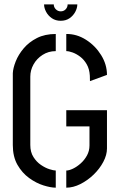

<svg xmlns="http://www.w3.org/2000/svg" viewBox="-20 -862 552 887"><path d="M260.4 -766Q236.8 -766 219.6 -777.8Q202.4 -789.6 193 -807.4Q183.6 -825.2 183.6 -841.6H228.4Q228.4 -828.6 237.9 -819.1Q247.4 -809.6 260.4 -809.6Q274.4 -809.6 283.4 -819.1Q292.4 -828.6 292.4 -841.6H337.2Q337.2 -825.2 327.8 -807.4Q318.4 -789.6 301.4 -777.8Q284.4 -766 260.4 -766ZM237.6 5Q214.4 5 180.8 -5.5Q147.2 -16 114.7 -39.5Q82.2 -63 60.7 -100.5Q39.2 -138 39.2 -192V-524Q40.4 -547.4 52.6 -578.4Q64.8 -609.4 89.2 -638.4Q113.6 -667.4 150.5 -686.2Q187.4 -705 237.6 -705V-625.8Q203.8 -625.8 176.8 -608.5Q149.8 -591.2 134.9 -564.4Q120 -537.6 120 -508V-192Q120 -159.4 134.4 -136.7Q148.8 -114 169 -100.2Q189.2 -86.4 208.5 -80.3Q227.8 -74.2 237.6 -74.2ZM286.2 5V-74.2Q299 -74.2 317.1 -82.8Q335.2 -91.4 352.8 -107.1Q370.4 -122.8 381.9 -143.9Q393.4 -165 393.4 -190V-278.2H286.2V-353H474.2V-176Q474.2 -146 457.2 -114Q440.2 -82 412.4 -55.2Q384.6 -28.4 351.5 -11.7Q318.4 5 286.2 5ZM395.6 -487.2 395 -512.4Q393.2 -543 380.8 -564.7Q368.4 -586.4 350.9 -599.7Q333.4 -613 315.9 -619.4Q298.4 -625.8 286.2 -625.8V-705Q334.4 -705.6 377.3 -678.3Q420.2 -651 447.2 -607.5Q474.2 -564 474.2 -516Z"/></svg>

Font: Stick No Bills ExtraLight
Style: Regular
Weight: 200
Designer: Kosala Senevirathne, Siva Puranthara, Lasantha Premarathna, Tharique Azeez
Foundry: mooniak
Version: Version 2.000